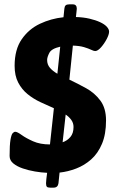

<svg xmlns="http://www.w3.org/2000/svg" viewBox="-20 -785 536 880"><path d="M314 -765Q332 -765 332 -745Q332 -743 330.5 -730Q329 -717 328 -707Q362 -706 390 -699.5Q418 -693 438.5 -683.5Q459 -674 469.5 -662.5Q480 -651 480 -640Q480 -627 469 -606Q458 -585 443 -568Q428 -551 416 -551Q410 -551 397.5 -557Q385 -563 365 -569Q345 -575 314 -576L298 -420Q336 -402 375 -380.5Q414 -359 440 -324Q466 -289 466 -233Q466 -170 447.5 -126Q429 -82 398 -54.5Q367 -27 329 -12.5Q291 2 253 6L248 55Q245 75 226 75H209Q198 75 194.5 70.5Q191 66 191 55Q191 51 192.5 35Q194 19 196 7Q170 6 140.5 1Q111 -4 84.5 -13Q58 -22 41 -36Q24 -50 24 -70Q24 -120 28 -144Q32 -168 38 -174.5Q44 -181 50 -181Q59 -181 79 -166.5Q99 -152 131.5 -137.5Q164 -123 209 -123L227 -289Q197 -302 165 -317Q133 -332 106.5 -353.5Q80 -375 63.5 -406.5Q47 -438 47 -483Q47 -558 79.5 -605Q112 -652 163 -676Q214 -700 271 -706L275 -745Q276 -756 281 -760.5Q286 -765 297 -765ZM281 -260 267 -133Q288 -140 302.5 -157Q317 -174 317 -203Q317 -221 307 -235Q297 -249 281 -260ZM256 -571Q216 -562 206 -542.5Q196 -523 196 -510Q196 -489 209 -474Q222 -459 243 -447Z"/></svg>

Font: Asap VF Beta
Style: Italic
Weight: 400
Italic angle: -6°
Designer: Pablo Cosgaya
Foundry: Pablo Cosgaya
Version: Version 1.007